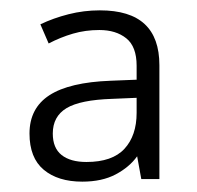

<svg xmlns="http://www.w3.org/2000/svg" viewBox="-20 -742 380 371"><path d="M173 -722Q231 -722 259.5 -695.5Q288 -669 288 -616V-396H253L245 -440Q230 -419 203.5 -405Q177 -391 139 -391Q92 -391 64.5 -414Q37 -437 37 -484Q37 -533 75.5 -558Q114 -583 194 -586L244 -588V-615Q244 -652 224 -668Q204 -684 172 -684Q145 -684 121 -677Q97 -670 74 -658L58 -695Q83 -707 112.5 -714.5Q142 -722 173 -722ZM197 -551Q135 -549 108.5 -533Q82 -517 82 -484Q82 -456 99 -442.5Q116 -429 147 -429Q197 -429 220.5 -454.5Q244 -480 244 -524V-553Z"/></svg>

Font: Noto Sans Symbols Light
Style: Regular
Weight: 300
Version: Version 2.002